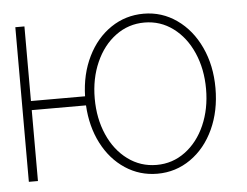

<svg xmlns="http://www.w3.org/2000/svg" viewBox="-44 -592 843 656"><g transform="rotate(-5 377.5 -263.5)"><path d="M61.5 -274.4H247.1Q249 -350.1 278.6 -410.2Q308.1 -470.2 358.4 -504.2Q408.7 -538.1 470.7 -538.1Q533.2 -538.1 584.2 -502.2Q635.3 -466.3 664.3 -403.8Q693.4 -341.3 693.4 -263.7Q693.4 -185.5 664.6 -123Q635.7 -60.5 584.7 -24.9Q533.7 10.7 470.7 10.7Q410.2 10.7 360.6 -22Q311 -54.7 281.2 -112.5Q251.5 -170.4 247.6 -243.2H61.5V0H30.3V-530.3H61.5ZM661.1 -263.7Q661.1 -332 636.7 -387.7Q612.3 -443.4 568.8 -475.6Q525.4 -507.8 470.7 -507.8Q416 -507.8 372.3 -475.6Q328.6 -443.4 304 -387.7Q279.3 -332 279.3 -263.7Q279.3 -195.3 303.7 -139.6Q328.1 -84 371.8 -51.8Q415.5 -19.5 470.7 -19.5Q525.4 -19.5 568.8 -51.8Q612.3 -84 636.7 -139.6Q661.1 -195.3 661.1 -263.7Z"/></g></svg>

Font: Pretendard Std Thin
Style: Regular
Weight: 100
Designer: Base glyphs from Inter by Rasmus Andersson; Hangeul glyphs from Noto Sans CJK(Source Han Sans) by Jang Soo-young and Kan
Foundry: Kil Hyung-jin
Version: Version 1.309